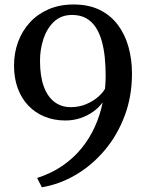

<svg xmlns="http://www.w3.org/2000/svg" viewBox="-20 -772 644 835"><path d="M300 -752.5Q366 -752.5 414 -728.8Q462 -705 493 -663.2Q524 -621.5 539 -567.2Q554 -513 554 -452Q554 -353 522.2 -268.5Q490.5 -184 435.5 -118.8Q380.5 -53.5 310 -12Q239.5 29.5 162 42.5L141.5 2Q203.5 -18 251.5 -51Q299.5 -84 334.5 -127Q369.5 -170 392.5 -220.8Q415.5 -271.5 426.5 -327Q410.5 -304.5 385.8 -286.8Q361 -269 330.2 -258.5Q299.5 -248 264.5 -248Q215 -248 174 -264.8Q133 -281.5 103.2 -312.8Q73.5 -344 57.2 -388Q41 -432 41 -487Q41 -542 58.8 -590Q76.5 -638 110 -674.5Q143.5 -711 191.5 -731.8Q239.5 -752.5 300 -752.5ZM287.5 -306Q324 -306 354.2 -318.8Q384.5 -331.5 405.8 -350Q427 -368.5 436.5 -385.5Q437.5 -393.5 438 -402.8Q438.5 -412 439 -422.2Q439.5 -432.5 439.5 -443Q439.5 -482.5 435.8 -520.8Q432 -559 422.8 -592.8Q413.5 -626.5 397 -652.2Q380.5 -678 355 -692.5Q329.5 -707 293.5 -707Q246 -707 215 -677.8Q184 -648.5 169 -603Q154 -557.5 154 -508Q154 -440.5 170.5 -395.8Q187 -351 217 -328.5Q247 -306 287.5 -306Z"/></svg>

Font: Merriweather 48pt
Style: Regular
Weight: 400
Version: Version 2.100